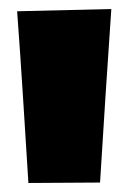

<svg xmlns="http://www.w3.org/2000/svg" viewBox="-20 -765 292 426"><path d="M43 -359Q37 -455 31 -550.2Q25 -645.5 18 -740L227 -745Q220.5 -650 214.2 -553.8Q208 -457.5 202 -360Z"/></svg>

Font: Commissioner Thin Black
Style: Regular
Weight: 900
Version: Version 1.000